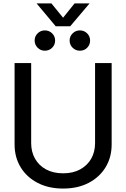

<svg xmlns="http://www.w3.org/2000/svg" viewBox="-20 -1099 743 1131"><path d="M351.6 11.7Q265.6 11.7 201.2 -22Q136.7 -55.7 101.3 -114.3Q65.9 -172.9 65.9 -248V-727.5H163.6V-255.9Q163.6 -204.6 186.3 -164.3Q209 -124 251.2 -101.1Q293.5 -78.1 352.1 -78.1Q410.2 -78.1 452.4 -101.3Q494.6 -124.5 517.3 -164.3Q540 -204.1 540 -255.9V-727.5H637.7V-248Q637.7 -172.9 602.3 -114.3Q566.9 -55.7 502.7 -22Q438.5 11.7 351.6 11.7ZM450.7 -800.3Q425.3 -800.3 407.7 -817.9Q390.1 -835.4 390.1 -860.4Q390.1 -885.3 408 -902.6Q425.8 -919.9 450.7 -919.9Q475.6 -919.9 493.2 -902.6Q510.7 -885.3 510.7 -860.4Q510.7 -835 493.4 -817.6Q476.1 -800.3 450.7 -800.3ZM244.1 -800.3Q219.2 -800.3 201.7 -817.9Q184.1 -835.4 184.1 -860.4Q184.1 -885.3 201.7 -902.6Q219.2 -919.9 244.1 -919.9Q269.5 -919.9 287.1 -902.6Q304.7 -885.3 304.7 -860.4Q304.7 -835 287.1 -817.6Q269.5 -800.3 244.1 -800.3ZM282.7 -1079.1 351.6 -994.6 419.4 -1079.1H507.3V-1078.6L393.6 -944.3H308.1L195.8 -1078.6V-1079.1Z"/></svg>

Font: Inter Cardless Display
Style: Regular
Weight: 400
Designer: Rasmus Andersson
Foundry: rsms
Version: Version 4.001;git-9221beed3